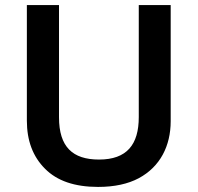

<svg xmlns="http://www.w3.org/2000/svg" viewBox="-20 -734 787 764"><path d="M659.2 -713.9H532.2V-268.1C532.2 -158.7 484.9 -99.1 374 -99.1C268.6 -99.1 214.8 -149.9 214.8 -267.1V-713.9H86.9V-253.9C86.9 -174.3 110.8 -110.8 159.2 -62.5C207 -14.2 277.3 9.8 370.1 9.8C435.1 9.8 489.3 -2 532.2 -24.9C617.7 -70.8 659.2 -153.8 659.2 -252Z"/></svg>

Font: Noto Reveo Sans
Style: Regular
Weight: 600
Designer: Monotype Design Team
Foundry: Monotype Imaging Inc.
Version: Version 2.007